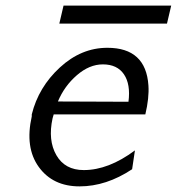

<svg xmlns="http://www.w3.org/2000/svg" viewBox="-20 -654 629 683"><path d="M191 -570 206 -634H589L574 -570ZM93 -240V-247Q117 -344 193 -414Q269 -484 362 -484Q499 -484 508 -350Q511 -306 497 -247H171Q170 -245 169 -240Q168 -235 167 -233Q150 -155 180.5 -102Q211 -49 278 -49Q366 -49 460 -119L450 -52Q358 9 263 9Q168 9 118 -60Q68 -129 93 -240ZM186 -293 437 -292Q445 -354 421 -389.5Q397 -425 346 -425Q298 -425 253.5 -386.5Q209 -348 186 -293Z"/></svg>

Font: Coval
Style: Light Italic
Weight: 300
Foundry: Context Ltd
Version: Version 001.000